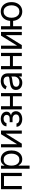

<svg xmlns="http://www.w3.org/2000/svg" viewBox="2102 -2694 797 5040"><g transform="rotate(-90 2500.0 -174.5)"><path d="M53.7 0V-545.9H482.4V0H398.4V-467.8H136.7V0Z M589.8 204.1V-545.9H669.9V-459H679.7Q689 -473.1 705.6 -495.4Q722.2 -517.6 753.4 -535.2Q784.7 -552.7 837.9 -552.7Q906.7 -552.7 959 -518.3Q1011.2 -483.9 1040.8 -420.7Q1070.3 -357.4 1070.3 -271.5Q1070.3 -185.1 1041 -121.3Q1011.7 -57.6 959.5 -22.9Q907.2 11.7 838.9 11.7Q786.6 11.7 754.9 -6.1Q723.1 -23.9 706.1 -46.6Q689 -69.3 679.7 -84H672.9V204.1ZM828.1 -63.5Q880.4 -63.5 915.5 -91.6Q950.7 -119.6 968.5 -167Q986.3 -214.4 986.3 -272.5Q986.3 -330.1 968.8 -376.5Q951.2 -422.9 916.3 -450.2Q881.3 -477.5 828.1 -477.5Q776.9 -477.5 742.2 -451.9Q707.5 -426.3 689.7 -380.1Q671.9 -334 671.9 -272.5Q671.9 -210.9 689.9 -163.8Q708 -116.7 742.9 -90.1Q777.8 -63.5 828.1 -63.5Z M1234.4 -124 1497.1 -545.9H1593.8V0H1510.7V-421.9L1249 0H1151.4V-545.9H1234.4Z M1690.4 -139.6H1779.3Q1782.7 -102.5 1813.5 -83.3Q1844.2 -64 1893.6 -63.5Q1943.8 -64 1979.5 -84.7Q2015.1 -105.5 2015.6 -152.3Q2015.6 -179.7 2002 -200Q1988.3 -220.2 1963.9 -231.7Q1939.5 -243.2 1906.2 -243.2H1812.5V-318.4H1906.2Q1956.1 -318.4 1980 -340.8Q2003.9 -363.3 2003.9 -397.5Q2003.9 -434.1 1978 -456.3Q1952.1 -478.5 1904.3 -478.5Q1856.9 -478.5 1825 -457.3Q1793 -436 1791 -402.3H1703.1Q1704.6 -446.3 1730 -480.2Q1755.4 -514.2 1799.6 -533.4Q1843.8 -552.7 1900.4 -552.7Q1958 -552.7 2000.2 -532.7Q2042.5 -512.7 2065.9 -478.3Q2089.4 -443.8 2088.9 -400.4Q2089.4 -354.5 2063.2 -325.9Q2037.1 -297.4 1998 -285.2V-280.3Q2028.8 -277.8 2052 -260.3Q2075.2 -242.7 2087.9 -214.6Q2100.6 -186.5 2100.6 -152.3Q2100.6 -102.5 2074 -65.7Q2047.4 -28.8 2001 -8.8Q1954.6 11.2 1894.5 11.7Q1836.4 11.2 1790.8 -7.8Q1745.1 -26.9 1718.5 -60.8Q1691.9 -94.7 1690.4 -139.6Z M2512.7 -311.5V-233.4H2211.9V-311.5ZM2231.4 -545.9V0H2148.4V-545.9ZM2577.1 -545.9V0H2493.2V-545.9Z M2844.7 12.7Q2793 12.7 2750.5 -7.1Q2708 -26.9 2683.1 -64.5Q2658.2 -102.1 2658.2 -155.3Q2658.2 -202.1 2676.8 -231.2Q2695.3 -260.3 2726.3 -277.1Q2757.3 -293.9 2794.7 -302.2Q2832 -310.5 2870.1 -315.4Q2919.9 -321.8 2950.9 -325.2Q2981.9 -328.6 2996.3 -336.9Q3010.7 -345.2 3010.7 -365.2V-368.2Q3010.7 -420.4 2982.2 -449.5Q2953.6 -478.5 2895.5 -478.5Q2835.9 -478.5 2801.8 -452.4Q2767.6 -426.3 2753.9 -396.5L2673.8 -424.8Q2695.3 -474.6 2731.2 -502.4Q2767.1 -530.3 2809.3 -541.5Q2851.6 -552.7 2892.6 -552.7Q2918.9 -552.7 2953.1 -546.6Q2987.3 -540.5 3019.8 -521.2Q3052.2 -502 3073.5 -463.1Q3094.7 -424.3 3094.7 -359.4V0H3010.7V-74.2H3006.8Q2998.5 -56.6 2978.5 -36.4Q2958.5 -16.1 2925.5 -1.7Q2892.6 12.7 2844.7 12.7ZM2857.4 -62.5Q2907.2 -62.5 2941.4 -82Q2975.6 -101.6 2993.2 -132.6Q3010.7 -163.6 3010.7 -197.3V-274.4Q3005.4 -268.1 2987.5 -262.9Q2969.7 -257.8 2946.5 -253.9Q2923.3 -250 2901.4 -247.3Q2879.4 -244.6 2866.2 -243.2Q2833.5 -238.8 2805.2 -229.2Q2776.9 -219.7 2759.5 -201.2Q2742.2 -182.6 2742.2 -150.4Q2742.2 -106.9 2774.7 -84.7Q2807.1 -62.5 2857.4 -62.5Z M3566.4 -311.5V-233.4H3265.6V-311.5ZM3285.2 -545.9V0H3202.1V-545.9ZM3630.9 -545.9V0H3546.9V-545.9Z M3821.3 -124 4084 -545.9H4180.7V0H4097.7V-421.9L3835.9 0H3738.3V-545.9H3821.3Z M4548.8 -306.6V-228.5H4260.7V-306.6ZM4332 -545.9V0H4248V-545.9ZM4716.8 11.7Q4643.1 11.2 4587.2 -23.9Q4531.2 -59.1 4500.5 -122.3Q4469.7 -185.5 4469.7 -269.5Q4469.7 -355 4500.5 -418.7Q4531.2 -482.4 4587.2 -517.6Q4643.1 -552.7 4716.8 -552.7Q4790.5 -552.7 4846.2 -517.6Q4901.9 -482.4 4932.9 -418.7Q4963.9 -355 4963.9 -269.5Q4963.9 -185.5 4932.9 -122.3Q4901.9 -59.1 4846.2 -23.9Q4790.5 11.2 4716.8 11.7ZM4716.8 -63.5Q4772.9 -64 4808.8 -92.8Q4844.7 -121.6 4862.3 -168.5Q4879.9 -215.3 4879.9 -269.5Q4879.9 -324.7 4862.3 -371.8Q4844.7 -418.9 4808.8 -448.2Q4772.9 -477.5 4716.8 -477.5Q4660.6 -477.5 4624.5 -448.2Q4588.4 -418.9 4571 -371.8Q4553.7 -324.7 4553.7 -269.5Q4553.7 -215.3 4571 -168.5Q4588.4 -121.6 4624.5 -92.8Q4660.6 -64 4716.8 -63.5Z"/></g></svg>

Font: Inter Tight
Style: Regular
Weight: 400
Designer: Rasmus Andersson
Foundry: rsms
Version: Version 3.002